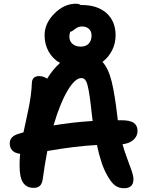

<svg xmlns="http://www.w3.org/2000/svg" viewBox="-20 -1021 793 1030"><path d="M645 -11.2Q616.2 -11.2 595.5 -27.6Q574.7 -43.9 553.2 -84Q522.5 -137.2 500 -243.2Q385.3 -237.3 233.9 -210.9Q218.8 -132.8 210 -64.9Q207 -38.1 195.3 -25.6Q183.6 -13.2 161.1 -13.2Q122.6 -13.2 103.8 -41.3Q85 -69.3 85 -132.8Q85 -164.1 87.9 -195.8Q59.6 -199.2 45.9 -214.1Q32.2 -229 32.2 -252Q32.2 -289.6 80.1 -303.2Q93.8 -308.1 106 -311Q110.4 -331.5 119.9 -375.5Q129.4 -419.4 134.5 -444.6Q139.6 -469.7 144.8 -506.3Q149.9 -543 150.9 -574.2Q150.9 -592.3 160.6 -602.5Q170.4 -612.8 189.9 -612.8Q212.9 -612.8 232.9 -599.1Q264.2 -649.9 301.8 -683.1Q262.7 -705.6 241 -744.4Q219.2 -783.2 219.2 -832Q219.2 -895.5 271.7 -948.2Q324.2 -1001 387.2 -1001Q403.3 -1001 413.1 -994.1H418Q503.4 -994.1 551.8 -950.2Q600.1 -906.2 600.1 -832Q600.1 -788.1 581.3 -751Q562.5 -713.9 529.8 -689Q561.5 -653.8 578.6 -585.4Q595.7 -517.1 609.9 -394Q609.9 -387.7 611.8 -376H629.9Q678.2 -376 698 -361.6Q717.8 -347.2 717.8 -318.8Q717.8 -290.5 696 -271Q674.3 -251.5 637.2 -247.1Q647.9 -208.5 663.6 -167.2Q679.2 -126 687.5 -101.3Q695.8 -76.7 695.8 -59.1Q695.8 -11.2 645 -11.2ZM352.1 -824.2Q352.1 -800.3 368.9 -785.6Q385.7 -771 413.1 -771Q440.9 -771 456.1 -787.1Q471.2 -803.2 471.2 -831.1Q471.2 -852.1 457.5 -865.5Q443.8 -878.9 420.9 -878.9Q404.3 -878.9 392.8 -872.1Q381.3 -865.2 373 -858.2Q364.7 -851.1 356.9 -851.1Q352.1 -837.9 352.1 -824.2ZM416 -602.1Q382.3 -602.1 342 -534.2Q301.8 -466.3 267.1 -348.1Q362.3 -364.7 477.1 -372.1Q476.6 -376 475.6 -383.5Q474.6 -391.1 474.1 -395Q470.2 -430.2 467.5 -453.1Q464.8 -476.1 461.7 -499.3Q458.5 -522.5 455.8 -535.9Q453.1 -549.3 450 -562.3Q446.8 -575.2 443.6 -581.8Q440.4 -588.4 436 -593.5Q431.6 -598.6 427 -600.3Q422.4 -602.1 416 -602.1Z"/></svg>

Font: Shantell Sans Bouncy
Style: Regular
Weight: 600
Designer: Stephen Nixon, Anya Danilova, Shantell Martin
Foundry: Arrow Type
Version: Version 1.006;[9816181b4]